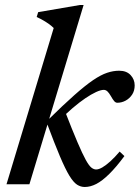

<svg xmlns="http://www.w3.org/2000/svg" viewBox="-20 -736 558 767"><path d="M314 -716 97.5 0H6L194.5 -624Q186 -632.5 175.5 -640Q165 -647.5 153 -654.5Q141 -661.5 126.5 -668L132.5 -687.5L299 -716ZM167 -245 172 -257Q233.5 -317.5 277 -356Q320.5 -394.5 351.8 -415.8Q383 -437 407.8 -445.2Q432.5 -453.5 456 -453.5Q485.5 -453.5 501.8 -436Q518 -418.5 518 -395Q518 -373.5 507.8 -358Q497.5 -342.5 481.8 -334Q466 -325.5 448.5 -325.5Q442 -325.5 436.2 -332Q430.5 -338.5 423 -352Q415.5 -365 409 -371Q402.5 -377 394.5 -377Q382.5 -377 363.5 -368.2Q344.5 -359.5 320.5 -343.2Q296.5 -327 269.5 -303.8Q242.5 -280.5 214 -252L239 -293Q269.5 -214.5 289.5 -167.8Q309.5 -121 322.5 -97.5Q335.5 -74 345 -66.5Q354.5 -59 364 -59Q374.5 -59 388.8 -67.2Q403 -75.5 420.8 -91.5Q438.5 -107.5 458 -130.5L477 -112.5Q444 -68 416.2 -40.8Q388.5 -13.5 364.8 -1.2Q341 11 318.5 11Q302.5 11 288 1.8Q273.5 -7.5 257.2 -34Q241 -60.5 219.5 -111.2Q198 -162 167 -245Z"/></svg>

Font: Newsreader 16pt 16pt Medium
Style: Italic
Weight: 500
Italic angle: -17°
Version: Version 1.003